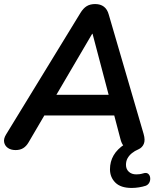

<svg xmlns="http://www.w3.org/2000/svg" viewBox="-25 -733 789 948"><path d="M625 195Q571 195 544.5 168.5Q518 142 518 103Q518 65 536 34Q554 3 591 -21L587 -11Q581 -17 576.5 -26.5Q572 -36 569 -49L532 -190L572 -163H158L208 -187L116 -30Q105 -11 89.5 -1.5Q74 8 52 8Q29 8 14 -2.5Q-1 -13 -4.5 -30.5Q-8 -48 5 -69L372 -669Q386 -692 403 -702.5Q420 -713 445 -713Q471 -713 488 -700Q505 -687 512 -661L684 -72Q693 -41 685 -22.5Q677 -4 659 4Q640 12 626 23.5Q612 35 604.5 49Q597 63 597 81Q597 102 611 115Q625 128 648 128Q656 128 664 127Q672 126 682 123Q698 118 706.5 125Q715 132 716.5 144.5Q718 157 712.5 168Q707 179 695 184Q680 189 661.5 192Q643 195 625 195ZM430 -566 240 -242 218 -265H545L518 -240L432 -566Z"/></svg>

Font: Nunito ExtraLight
Style: Bold Italic
Weight: 700
Italic angle: -9°
Version: Version 3.602